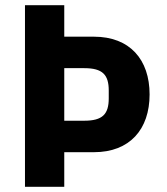

<svg xmlns="http://www.w3.org/2000/svg" viewBox="-20 -718 640 738"><path d="M227 0V-133H341C479 -133 555 -221 555 -355C555 -489 479 -577 341 -577H227V-698H76V0ZM227 -456H304C374 -456 398 -431 398 -370V-340C398 -279 374 -254 304 -254H227Z"/></svg>

Font: IBM Plex Mono
Style: Bold
Weight: 700
Monospace: yes
Designer: Mike Abbink, Paul van der Laan, Pieter van Rosmalen
Foundry: Bold Monday
Version: Version 2.004